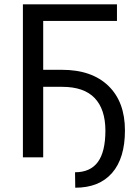

<svg xmlns="http://www.w3.org/2000/svg" viewBox="-20 -731 647 892"><path d="M523.4 -633.8H180.7V-406.7H267.6Q406.2 -406.7 483.4 -332.3Q560.5 -257.8 560.5 -125Q560.5 3.9 500.7 72.5Q440.9 141.1 329.6 141.1L328.6 69.3Q399.4 69.3 434.6 21.7Q469.7 -25.9 469.7 -125Q469.2 -224.1 419.4 -275.9Q369.6 -327.6 269 -327.6H180.7V0H86.4V-710.9H523.4Z"/></svg>

Font: Noboto
Style: Regular
Weight: 400
Designer: Google
Version: Version 2.001101; 2014